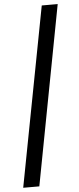

<svg xmlns="http://www.w3.org/2000/svg" viewBox="-64 -828 435 1056"><g transform="rotate(-5 153.5 -300.0)"><path d="M209 -795H297L109 195H20Z"/></g></svg>

Font: Sansita Light Italic
Style: Regular
Weight: 300
Italic angle: -11°
Designer: Pablo Cosgaya
Foundry: Omnibus-Type
Version: Version 1.006